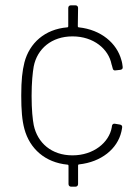

<svg xmlns="http://www.w3.org/2000/svg" viewBox="-20 -702 529 723"><path d="M401 -223C391 -165 332 -117 253 -117C174 -117 121 -164 107 -231C103 -252 99 -287 99 -341C99 -391 103 -430 107 -452C120 -518 174 -565 253 -565C333 -565 389 -517 400 -460C401 -456 403 -451 404 -446C405 -439 409 -436 415 -437L433 -439C439 -440 443 -443 442 -450C441 -458 440 -467 437 -476C420 -539 361 -590 277 -599C274 -599 273 -601 273 -603L274 -672C274 -678 270 -682 264 -682H247C241 -682 237 -678 237 -672V-603C237 -601 236 -599 233 -599C149 -592 91 -540 72 -467C64 -435 60 -400 60 -342C60 -288 63 -249 72 -216C92 -142 150 -90 234 -82C237 -82 238 -80 238 -78V-9C238 -3 242 1 248 1H264C270 1 274 -3 274 -9V-79C274 -81 275 -83 278 -83C361 -92 422 -141 437 -206C439 -213 439 -218 440 -222C441 -229 437 -232 431 -233L413 -236C408 -237 404 -235 402 -230C402 -228 401 -225 401 -224C401 -224 401 -224 401 -223Z"/></svg>

Font: Barlow ExtraLight
Style: Regular
Weight: 275
Designer: Jeremy Tribby
Foundry: Tribby Type
Version: Version 1.422;hotconv 1.0.109;makeotfexe 2.5.65596